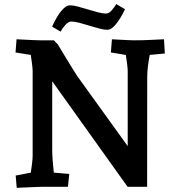

<svg xmlns="http://www.w3.org/2000/svg" viewBox="-20 -899 858 924"><path d="M60.5 5 55.5 -54.2 176.1 -77.2 123.1 -36.6Q125.1 -48.5 128.6 -70.4Q132.1 -92.2 134.6 -114.3Q137.1 -136.5 137.1 -149V-556.6Q137.1 -568.5 134.1 -592.1Q131.1 -615.7 127.6 -638.6Q124.2 -661.5 122.5 -670.5L175.5 -627L54.7 -646.5L59.7 -710Q77.5 -709 99.7 -708Q121.9 -707 141.9 -706Q161.9 -705 173.2 -705H239L258.4 -685Q275.1 -657.6 294.6 -625.1Q314.2 -592.5 330 -567.2Q345.9 -541.8 351.3 -533.5L622.9 -156.6L594.6 -147.5V-556.6Q594.6 -569.2 591.6 -592.7Q588.6 -616.2 584.8 -640.2Q581 -664.2 578.4 -675.7L633 -626.6L513.6 -646.5L518.6 -710Q534.6 -709 554.9 -708Q575.1 -707 594 -706Q612.8 -705 623.7 -705Q672.2 -705 705.9 -707Q739.6 -709 769.3 -710L773.3 -641.5L652.6 -630.3L707 -673.3Q705.6 -660.6 700.9 -636.2Q696.2 -611.8 692.3 -583.2Q688.5 -554.6 688.5 -526.6L688.1 0H594L203 -547.5L231.3 -556.6V-179Q231.3 -153.6 233.6 -124.7Q235.9 -95.8 238.7 -71.1Q241.5 -46.4 243.5 -31.1L190.9 -72.5L313.3 -61.9L306.9 0H181.2Q171.8 0 150.6 1Q129.5 2 105 3Q80.5 4 60.5 5ZM271.5 -746.7 230.8 -770.9Q240.5 -793.5 254.6 -817.2Q268.7 -840.8 285 -857.1Q301.4 -873.5 316 -873.5Q331.6 -873.5 354.7 -867.5Q377.8 -861.5 403.2 -853.6Q428.6 -845.7 451.7 -839.7Q474.8 -833.7 489.8 -833.7Q504.2 -833.7 517.9 -849.5Q531.6 -865.3 539.4 -879.4L581.4 -854.9Q572.4 -833.9 558 -810.8Q543.7 -787.6 527.9 -771.6Q512.1 -755.6 496.5 -755.6Q480.8 -755.6 458 -761.6Q435.3 -767.6 409.9 -775.5Q384.5 -783.4 361.5 -789.4Q338.6 -795.4 323 -795.4Q309.3 -795.4 294.4 -778.8Q279.5 -762.2 271.5 -746.7Z"/></svg>

Font: Andada Pro
Style: Regular
Weight: 400
Designer: Carolina Giovagnoli
Foundry: Huerta Tipografica
Version: Version 3.003